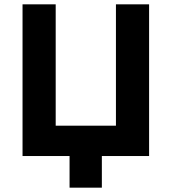

<svg xmlns="http://www.w3.org/2000/svg" viewBox="-20 -720 792 886"><path d="M84 0V-700H237V-140H515V-700H668V0H450V146H301V0Z"/></svg>

Font: Quicksand
Style: Bold
Weight: 700
Version: Version 3.000